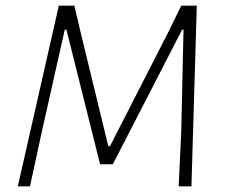

<svg xmlns="http://www.w3.org/2000/svg" viewBox="-20 -659 800 679"><path d="M676 -639 657 0H612L621 -195L629 -554H624L379 -78H334L215 -554H209L129 -198L86 0H43L188 -639H243L266 -541L363 -142H369L577 -549L621 -639Z"/></svg>

Font: Alegreya Sans SC Light
Style: Italic
Weight: 300
Italic angle: -7°
Designer: Juan Pablo del Peral
Foundry: Huerta Tipografica
Version: Version 2.007